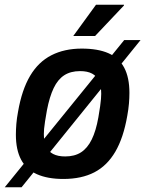

<svg xmlns="http://www.w3.org/2000/svg" viewBox="-40 -743 613 810"><path d="M227 12Q161 12 116 -8Q71 -28 49 -69.5Q27 -111 27 -175Q27 -196 29 -220.5Q31 -245 36 -271Q52 -364 87 -423Q122 -482 177 -510Q232 -538 305 -538Q373 -538 417.5 -518.5Q462 -499 484 -457.5Q506 -416 506 -351Q506 -330 504 -306Q502 -282 497 -255Q481 -162 446.5 -103Q412 -44 358 -16Q304 12 227 12ZM235 -83Q275 -83 302 -100.5Q329 -118 347 -154.5Q365 -191 375 -248Q380 -277 382.5 -295Q385 -313 386 -325.5Q387 -338 387 -347Q387 -380 377.5 -401Q368 -422 348.5 -432.5Q329 -443 298 -443Q258 -443 231 -425.5Q204 -408 186.5 -371.5Q169 -335 158 -278Q153 -249 150 -230.5Q147 -212 146 -199.5Q145 -187 145 -177Q145 -146 154.5 -125Q164 -104 184 -93.5Q204 -83 235 -83ZM-20 47 484 -574H553L51 47ZM269 -591 365 -723H483V-720L361 -591Z"/></svg>

Font: Archivo SemiCondensed SemiBold
Style: Italic
Weight: 600
Width: 4
Italic angle: -10°
Designer: Hector Gatti
Foundry: Omnibus-Type
Version: Version 2.001